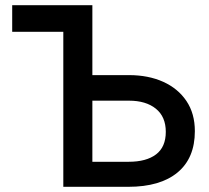

<svg xmlns="http://www.w3.org/2000/svg" viewBox="-20 -720 806 740"><path d="M224 0V-597.5H27V-700H336V-430.5H477Q551.5 -430.5 608.8 -404.8Q666 -379 698.5 -330.8Q731 -282.5 731 -214.5Q731 -110.5 664.2 -55.2Q597.5 0 474.5 0ZM336 -96.5H476Q544 -96.5 581.5 -125Q619 -153.5 619 -212Q619 -270 580.8 -301Q542.5 -332 477 -332H336Z"/></svg>

Font: Geologica
Style: Regular
Weight: 400
Designer: Sindre Bremnes, Frode Helland
Foundry: Monokrom Skriftforlag AS
Version: Version 1.010; ttfautohint (v1.8.4.7-5d5b);gftools[0.9.28]